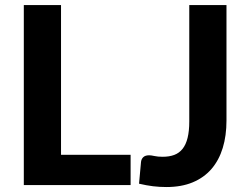

<svg xmlns="http://www.w3.org/2000/svg" viewBox="-20 -746 1002 774"><path d="M76 0ZM226 -122H506.5V0H76V-725.5H226ZM893 -260Q893 -199 878 -149.8Q863 -100.5 832.8 -65.2Q802.5 -30 757 -11Q711.5 8 651 8Q623.5 8 596.8 4.8Q570 1.5 540.5 -5.5L548.5 -93.5Q550 -105.5 558 -112.8Q566 -120 581 -120Q589.5 -120 602.8 -117Q616 -114 635.5 -114Q662.5 -114 682.5 -121.5Q702.5 -129 716 -146Q729.5 -163 736.2 -190.2Q743 -217.5 743 -256.5V-725.5H893Z"/></svg>

Font: Lato Heavy
Style: Regular
Weight: 800
Designer: Lukasz Dziedzic
Foundry: tyPoland Lukasz Dziedzic
Version: Version 2.007; 2014-02-27